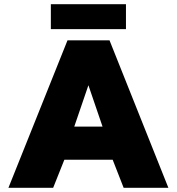

<svg xmlns="http://www.w3.org/2000/svg" viewBox="-20 -890 838 910"><path d="M221 -870H577V-752H221ZM300 -699H499L778 0H566L514 -133H285L232 0H20ZM466 -290 399 -486 332 -290Z"/></svg>

Font: Prompt ExtraBold
Style: Regular
Weight: 800
Designer: Katatrad Team
Foundry: CadsonDemak
Version: Version 1.000